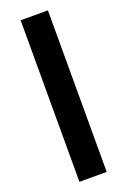

<svg xmlns="http://www.w3.org/2000/svg" viewBox="-186 -1059 740 1117"><g transform="rotate(-20 184.5 -500.0)"><path d="M100 0H268.8V-1000H100Z"/></g></svg>

Font: Basalte Marquee
Style: Regular
Weight: 400
Designer: Ange Degheest & Benjamin Gomez & Eugénie Bidaut
Foundry: Velvetyne Type Foundry
Version: Version 1.000;FEAKit 1.0